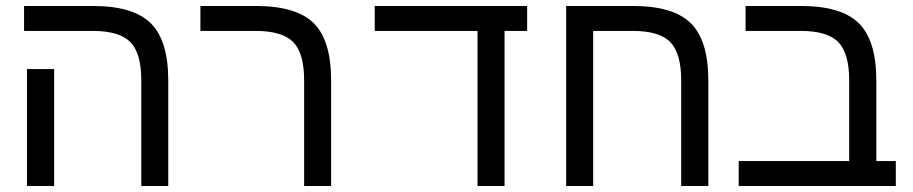

<svg xmlns="http://www.w3.org/2000/svg" viewBox="-20 -619 3040 639"><path d="M160.2 0H69.8V-389.2H160.2ZM540 0H450.2V-352.1Q450.2 -441.9 413.8 -479Q377.4 -516.1 288.1 -516.1H60.1V-599.1H289.1Q423.8 -599.1 481.9 -541.5Q540 -483.9 540 -351.1Z M1082 0H992.2V-352.1Q992.2 -441.9 955.8 -479Q919.4 -516.1 830.1 -516.1H647V-599.1H831.1Q965.8 -599.1 1023.9 -542Q1082 -484.9 1082 -351.1Z M1659.2 0H1569.3V-516.1H1227.1V-599.1H1734.4V-516.1H1659.2Z M2247.1 -352.1Q2247.1 -440.9 2211.2 -478.5Q2175.3 -516.1 2085.4 -516.1H1954.1V0H1864.3V-599.1H2086.4Q2221.2 -599.1 2279.3 -541.5Q2337.4 -483.9 2337.4 -351.1V0H2247.1Z M2461.4 -516.1V-599.1H2645.5Q2780.3 -599.1 2838.4 -541.5Q2896.5 -483.9 2896.5 -351.1V-83H2961.4V0H2438.5V-83H2806.2V-352.1Q2806.2 -440.9 2770.3 -478.5Q2734.4 -516.1 2644.5 -516.1Z"/></svg>

Font: Cousine
Style: Regular
Weight: 400
Monospace: yes
Designer: Steve Matteson
Foundry: Ascender Corporation
Version: Version 1.20